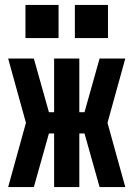

<svg xmlns="http://www.w3.org/2000/svg" viewBox="-20 -757 540 777"><path d="M487 0H383L322 -217H301V0H199V-217H178L117 0H13L85 -260L13 -520H117L178 -303H199V-520H301V-303H322L383 -520H487L415 -260ZM417 -603H283V-737H417ZM217 -603H83V-737H217Z"/></svg>

Font: Iosevka SS04 Heavy
Style: Regular
Weight: 900
Monospace: yes
Designer: Belleve Invis
Foundry: Belleve Invis
Version: Version 19.0.0; ttfautohint (v1.8.4)